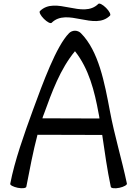

<svg xmlns="http://www.w3.org/2000/svg" viewBox="-20 -1013 754 1050"><path d="M262 -888C347 -973 497 -843 582 -928C587 -934 578 -952 560 -970C542 -988 524 -997 518 -992C433 -907 283 -1037 198 -952C193 -946 202 -928 220 -910C238 -892 256 -883 262 -888ZM124 8C142 -85 161 -185 185 -276L539 -275C553 -180 566 -85 586 9C588 17 609 19 633 14C657 9 676 -2 674 -9C646 -142 606 -272 581 -406C552 -559 520 -734 422 -832C414 -840 402 -845 390 -845C378 -845 366 -840 358 -832C288 -762 214 -558 160 -411C112 -279 60 -134 36 -8C34 -1 53 9 77 14C102 19 123 16 124 8ZM220 -389C264 -510 309 -635 390 -733C466 -637 497 -515 519 -394C521 -384 523 -375 524 -365L212 -366C214 -374 217 -382 220 -389Z"/></svg>

Font: Nupuram
Style: Regular
Weight: 400
Designer: Santhosh Thottingal (santhosh.thottingal@gmail.com)
Foundry: SMC
Version: Version 1.000